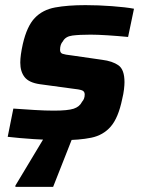

<svg xmlns="http://www.w3.org/2000/svg" viewBox="-20 -538 559 748"><path d="M223 8Q172 8 112 4Q52 0 10 -5L32 -115Q74 -112 115 -109.5Q156 -107 190 -107Q244 -107 267 -114.5Q290 -122 300 -142Q310 -153 310 -170Q310 -182 299.5 -186Q289 -190 260 -193L135 -210Q93 -216 76 -237.5Q59 -259 59 -294Q59 -322 69 -367Q85 -436 115.5 -468Q146 -500 195 -509Q244 -518 313 -518Q363 -518 416.5 -514Q470 -510 502 -504L479 -394Q438 -398 398.5 -400.5Q359 -403 333 -403Q289 -403 262 -399.5Q235 -396 225 -377Q214 -365 214 -344Q214 -332 223.5 -328.5Q233 -325 260 -322L378 -305Q418 -300 441.5 -283.5Q465 -267 465 -218Q465 -207 463 -189.5Q461 -172 456 -152Q441 -79 411.5 -45Q382 -11 335.5 -1.5Q289 8 223 8ZM40 190V185L162 -18H267V-13L187 190Z"/></svg>

Font: Saira
Style: Bold Italic
Weight: 700
Italic angle: -12°
Designer: Hector Gatti with collaboration of the Omnibus-Type team
Foundry: Omnibus-Type
Version: Version 1.100; ttfautohint (v1.8.3)